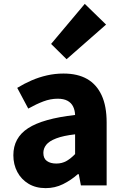

<svg xmlns="http://www.w3.org/2000/svg" viewBox="-20 -958 638 992"><path d="M216 14Q165 14 127.5 -8.5Q90 -31 69.5 -69.5Q49 -108 49 -156Q49 -246 125 -295.5Q201 -345 368 -364Q367 -389 357.5 -408Q348 -427 328.5 -437.5Q309 -448 278 -448Q241 -448 204 -434Q167 -420 126 -397L69 -504Q105 -526 143 -542.5Q181 -559 222.5 -568.5Q264 -578 308 -578Q381 -578 430 -550Q479 -522 505 -466Q531 -410 531 -325V0H398L387 -58H382Q347 -27 305.5 -6.5Q264 14 216 14ZM271 -113Q300 -113 323 -126Q346 -139 368 -162V-264Q307 -257 270.5 -243Q234 -229 219 -210Q204 -191 204 -168Q204 -139 222.5 -126Q241 -113 271 -113ZM324 -652 244 -731 418 -938 528 -831Z"/></svg>

Font: Noto Sans TC ExtraBold
Style: Regular
Weight: 800
Designer: Ryoko NISHIZUKA  (kana, bopomofo & ideographs); Paul D. Hunt (Latin, Greek & Cyrillic); Sandoll Communications , Soo-you
Foundry: Adobe
Version: Version 2.004-H2;hotconv 1.0.118;makeotfexe 2.5.65603